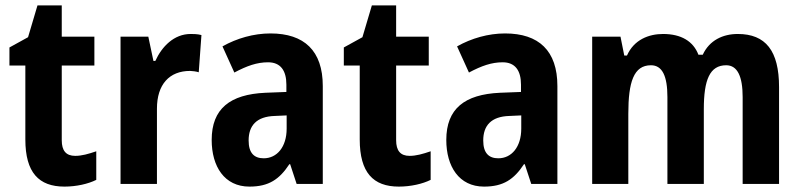

<svg xmlns="http://www.w3.org/2000/svg" viewBox="-20 -775 2973 712"><path d="M259 -197C225 -197 209 -216 209 -255V-532H330V-639H209V-755H119L84 -637L15 -599V-532H74V-258C74 -135 124 -83 219 -83C263 -83 307 -93 337 -108V-214C308 -204 283 -197 259 -197Z M687 -649C625 -649 580 -602 556 -549H549L530 -639H427V-93H562V-372C562 -462 608 -512 685 -512C691 -512 709 -510 717 -507L727 -645C712 -649 697 -649 687 -649Z M983 -651C921 -651 858 -633 805 -603L849 -506C896 -531 933 -544 974 -544C1020 -544 1042 -514 1042 -461V-434L964 -431C833 -425 765 -372 765 -256C765 -158 812 -83 905 -83C977 -83 1016 -110 1053 -166H1056L1080 -93H1177V-456C1177 -587 1108 -651 983 -651ZM999 -345 1043 -347V-298C1043 -230 1007 -188 958 -188C923 -188 902 -207 902 -254C902 -309 931 -343 999 -345Z M1499 -197C1465 -197 1449 -216 1449 -255V-532H1570V-639H1449V-755H1359L1324 -637L1255 -599V-532H1314V-258C1314 -135 1364 -83 1459 -83C1503 -83 1547 -93 1577 -108V-214C1548 -204 1523 -197 1499 -197Z M1853 -651C1791 -651 1728 -633 1675 -603L1719 -506C1766 -531 1803 -544 1844 -544C1890 -544 1912 -514 1912 -461V-434L1834 -431C1703 -425 1635 -372 1635 -256C1635 -158 1682 -83 1775 -83C1847 -83 1886 -110 1923 -166H1926L1950 -93H2047V-456C2047 -587 1978 -651 1853 -651ZM1869 -345 1913 -347V-298C1913 -230 1877 -188 1828 -188C1793 -188 1772 -207 1772 -254C1772 -309 1801 -343 1869 -345Z M2716 -649C2661 -649 2611 -626 2586 -572H2570C2551 -622 2506 -649 2439 -649C2386 -649 2331 -628 2305 -569H2295L2281 -639H2176V-93H2310V-353C2310 -471 2330 -533 2394 -533C2436 -533 2455 -493 2455 -415V-93H2590V-370C2590 -479 2612 -533 2673 -533C2715 -533 2734 -491 2734 -415V-93H2869V-452C2869 -587 2819 -649 2716 -649Z"/></svg>

Font: Noto Sans Kannada UI Condensed
Style: Bold
Weight: 700
Width: 3
Designer: Jelle Bosma - Monotype Design Team
Foundry: Monotype Imaging Inc.
Version: Version 2.005